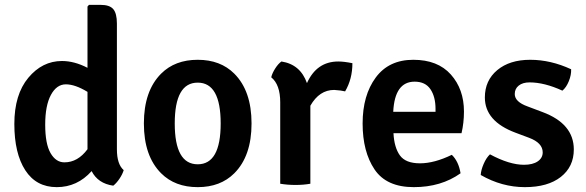

<svg xmlns="http://www.w3.org/2000/svg" viewBox="-20 -756 2412 790"><path d="M235 -505Q286 -505 340 -477V-729L346 -736H394Q431 -736 446 -718.5Q461 -701 461 -659V-142Q461 -80 489 -56Q484 -39 471.5 -20.5Q459 -2 446 8Q383 -1 357 -52Q298 14 213.5 14Q129 14 84 -55.5Q39 -125 39 -246Q39 -367 96.5 -436Q154 -505 235 -505ZM245 -88Q300 -88 340 -142V-378Q289 -409 251 -409Q213 -409 189.5 -365.5Q166 -322 166 -243Q166 -164 188 -126Q210 -88 245 -88Z M944 -43Q887 14 793.5 14Q700 14 643 -43Q572 -114 572 -248Q572 -382 643 -453Q700 -510 793.5 -510Q887 -510 944 -453Q1015 -382 1015 -248Q1015 -114 944 -43ZM793.5 -416Q699 -416 699 -248Q699 -80 793.5 -80Q888 -80 888 -248Q888 -416 793.5 -416Z M1096 -438Q1100 -455 1112.5 -474.5Q1125 -494 1138 -503Q1216 -491 1243 -414Q1283 -503 1372 -503Q1395 -503 1430 -496Q1430 -431 1400 -380Q1385 -384 1355 -386Q1294 -386 1257 -321V0Q1229 5 1196 5Q1163 5 1133 0V-335Q1133 -408 1096 -438Z M1879 -208H1599Q1602 -149 1625.5 -116.5Q1649 -84 1708 -84Q1767 -84 1839 -119Q1867 -92 1875 -43Q1795 14 1682.5 14Q1570 14 1521 -59Q1472 -132 1472 -248Q1472 -364 1526 -437Q1580 -510 1680.5 -510Q1781 -510 1835 -449.5Q1889 -389 1889 -297Q1889 -251 1879 -208ZM1686 -420Q1604 -420 1598 -296H1772V-308Q1772 -358 1751 -389Q1730 -420 1686 -420Z M1958 -36Q1959 -56 1970 -81.5Q1981 -107 1996 -121Q2076 -78 2136 -78Q2172 -78 2192.5 -92Q2213 -106 2213 -129Q2213 -168 2157 -189L2101 -210Q1975 -257 1975 -355Q1975 -425 2026 -467.5Q2077 -510 2161.5 -510Q2246 -510 2330 -471Q2331 -448 2320.5 -422Q2310 -396 2294 -383Q2220 -417 2159 -417Q2131 -417 2114.5 -404Q2098 -391 2098 -369Q2098 -337 2151 -318L2212 -295Q2341 -247 2341 -141Q2341 -70 2287.5 -28Q2234 14 2139.5 14Q2045 14 1958 -36Z"/></svg>

Font: Signika Negative
Style: Semibold
Weight: 600
Designer: Anna Giedrys
Foundry: Anna Giedrys
Version: Version 1.001